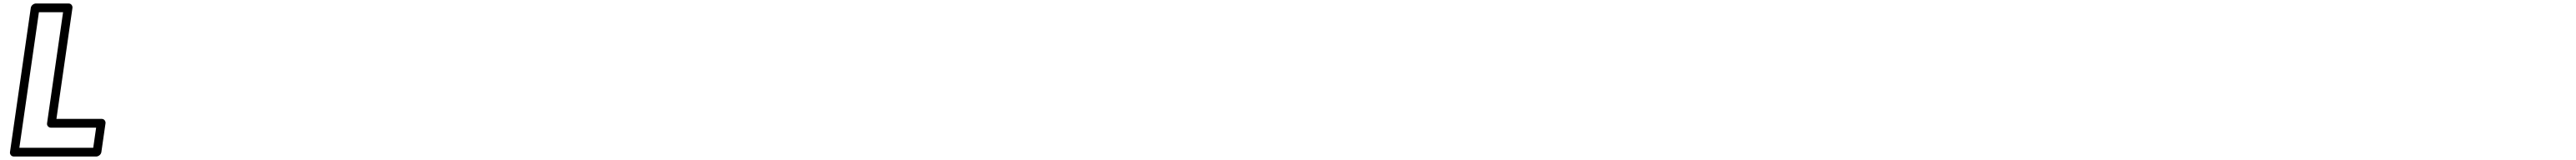

<svg xmlns="http://www.w3.org/2000/svg" viewBox="-20 -870 14714 915"><path d="M340.3 -800 248.8 -165C246.6 -149.9 259.4 -140 270.2 -140H529.2L512.6 -25H90.6L202.3 -800ZM393.9 -825C395.4 -835.7 387.6 -850 372.5 -850H184.5C173.8 -850 158.1 -840.1 155.9 -825L37 0C35.5 10.7 43.3 25 58.4 25H530.4C541.1 25 556.8 15.1 559 0L582.8 -165C584.3 -175.7 576.5 -190 561.4 -190H302.4Z"/></svg>

Font: Hussar Ekologiczny
Style: Regular
Weight: 400
Foundry: Cannot Into Space Fonts
Version: Version 0.97